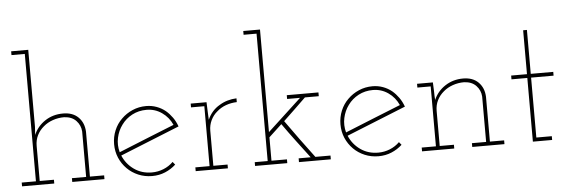

<svg xmlns="http://www.w3.org/2000/svg" viewBox="-49 -903 3153 1063"><g transform="rotate(-5 1527.5 -372.0)"><path d="M214 0V-21H135V-216Q135 -248 148 -274.5Q161 -301 185 -321Q207 -340 237 -350.5Q267 -361 300 -361Q343 -359 367 -333.5Q391 -308 393 -273V-21H314V0H493V-21H414V-270Q412 -320 381 -351Q350 -382 296 -382Q239 -382 195.5 -353Q152 -324 132 -277L135 -322V-750H40V-729H114V-21H35V0Z M758 -362Q805 -362 843 -335.5Q881 -309 900 -266Q823 -235 745.5 -204Q668 -173 590 -141Q579 -182 587.5 -221.5Q596 -261 619 -292Q642 -324 678 -343Q714 -362 758 -362ZM890 -46 877 -62Q854 -39 823 -26.5Q792 -14 758 -14Q702 -14 659.5 -44Q617 -74 597 -122Q680 -156 762 -188.5Q844 -221 927 -255Q917 -283 901 -305.5Q885 -328 865 -345Q843 -363 815.5 -373Q788 -383 758 -383Q717 -383 681.5 -367.5Q646 -352 620 -326Q593 -300 578 -264Q563 -228 563 -188Q563 -147 578 -112Q593 -77 620 -50Q646 -24 681.5 -9Q717 6 758 6Q797 6 830.5 -8Q864 -22 890 -46Z M1179 0V-21H1100V-216Q1100 -247 1113 -274Q1126 -301 1148 -319Q1170 -339 1199 -349.5Q1228 -360 1260 -361V-382Q1234 -381 1210 -374Q1186 -367 1165 -354Q1142 -341 1125 -321.5Q1108 -302 1097 -277Q1096 -291 1096 -299.5Q1096 -308 1095 -322L1093 -375H1005V-354H1079V-21H1000V0Z M1330 0H1509V-21H1423V-151L1495 -218Q1530 -168 1567 -119Q1604 -70 1641 -21H1574V0H1751V-21H1667Q1628 -73 1589 -126Q1550 -179 1512 -233Q1548 -267 1575.5 -293.5Q1603 -320 1638 -354H1715V-375H1539V-354H1611L1423 -180V-750H1330V-729H1402V-21H1330Z M2016 -362Q2063 -362 2101 -335.5Q2139 -309 2158 -266Q2081 -235 2003.5 -204Q1926 -173 1848 -141Q1837 -182 1845.5 -221.5Q1854 -261 1877 -292Q1900 -324 1936 -343Q1972 -362 2016 -362ZM2148 -46 2135 -62Q2112 -39 2081 -26.5Q2050 -14 2016 -14Q1960 -14 1917.5 -44Q1875 -74 1855 -122Q1938 -156 2020 -188.5Q2102 -221 2185 -255Q2175 -283 2159 -305.5Q2143 -328 2123 -345Q2101 -363 2073.5 -373Q2046 -383 2016 -383Q1975 -383 1939.5 -367.5Q1904 -352 1878 -326Q1851 -300 1836 -264Q1821 -228 1821 -188Q1821 -147 1836 -112Q1851 -77 1878 -50Q1904 -24 1939.5 -9Q1975 6 2016 6Q2055 6 2088.5 -8Q2122 -22 2148 -46Z M2437 0V-21H2358V-216Q2358 -248 2371 -274.5Q2384 -301 2408 -321Q2430 -340 2460 -350.5Q2490 -361 2523 -361Q2566 -359 2590 -333.5Q2614 -308 2616 -273V-21H2537V0H2716V-21H2637V-270Q2635 -320 2604 -351Q2573 -382 2519 -382Q2463 -382 2419 -353Q2375 -324 2355 -277Q2354 -291 2353.5 -301.5Q2353 -312 2353 -326L2351 -375H2263V-354H2337V-21H2258V0Z M2981 0V-21H2895V-354H3020V-375H2895V-619H2874V-375H2786V-354H2874V0Z"/></g></svg>

Font: Josefin Slab Thin ExtraLight
Style: Regular
Weight: 250
Version: Version 2.000